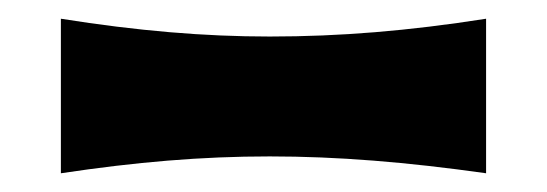

<svg xmlns="http://www.w3.org/2000/svg" viewBox="-20 -430 584 205"><path d="M45 -245C125 -257 195 -263 268 -263C340 -263 414 -257 499 -245V-410C416 -397 343 -391 268 -391C198 -391 127 -397 45 -410Z"/></svg>

Font: Brassia
Style: Regular
Weight: 400
Designer: Ariel Martín Pérez
Foundry: Tunera Type Foundry
Version: Version 1.600;hotconv 1.0.109;makeotfexe 2.5.65596